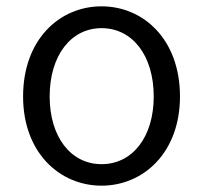

<svg xmlns="http://www.w3.org/2000/svg" viewBox="-20 -574 642 607"><path d="M301 13C433 13 549 -91 549 -269C549 -450 433 -554 301 -554C169 -554 53 -450 53 -269C53 -91 169 13 301 13ZM301 -55C204 -55 137 -141 137 -269C137 -398 204 -485 301 -485C399 -485 466 -398 466 -269C466 -141 399 -55 301 -55Z"/></svg>

Font: ChiuKong Gothic CL Normal
Style: Regular
Weight: 350
Designer: Ryoko NISHIZUKA 西塚涼子 (kana, bopomofo & ideographs); Paul D. Hunt (Latin, Greek & Cyrillic); Sandoll Communications 산돌커뮤니
Foundry: Adobe
Version: Version 1.300